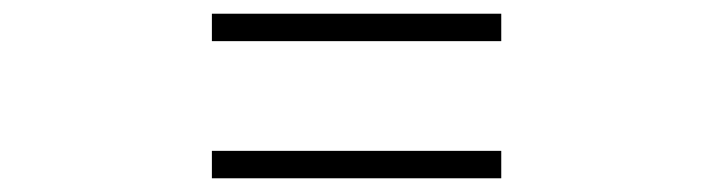

<svg xmlns="http://www.w3.org/2000/svg" viewBox="-20 -520 1040 280"><path d="M711 -460V-500H289V-460ZM711 -260V-300H289V-260Z"/></svg>

Font: Noto Serif SC Light
Style: Regular
Weight: 300
Designer: Ryoko NISHIZUKA 西塚涼子 (kana & ideographs); Frank Grießhammer (Latin, Greek & Cyrillic); Wenlong ZHANG 张文龙 (bopomofo); San
Foundry: Adobe
Version: Version 2.001;hotconv 1.1.0;makeotfexe 2.6.0